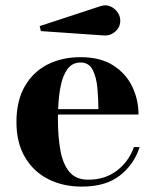

<svg xmlns="http://www.w3.org/2000/svg" viewBox="-20 -682 576 712"><path d="M361.1 -550.8 131.6 -566.7 127.2 -585.2 351.1 -658.7Q370.6 -665.8 387.7 -658.9Q404.8 -652.1 415.4 -637.3Q426 -622.6 426 -605.5Q426 -580.1 406.2 -563.8Q386.5 -547.6 361.1 -550.8ZM497.6 -136.7Q478.3 -74 425.7 -32Q373 10 283.2 10Q213.6 10 158.9 -17.7Q104.2 -45.4 72.6 -99Q41 -152.6 41 -230Q41 -307.4 71.4 -361Q101.8 -414.6 155.4 -442.3Q209 -470 278.8 -470Q352.3 -470 399.9 -439.5Q447.5 -408.9 470.6 -360.4Q493.7 -311.8 493.7 -257.3H195.1Q194.8 -248.8 194.8 -240Q194.8 -175.5 203.9 -124.9Q212.9 -74.2 237.2 -44.9Q261.5 -15.6 307.1 -15.6Q369.9 -15.6 413.9 -49.6Q458 -83.5 476.6 -136.7ZM278.8 -450.2Q248.8 -450.2 231.2 -427.1Q213.6 -404.1 205.4 -364.9Q197.3 -325.7 195.6 -277.3H345Q344.7 -315.9 341.1 -356Q337.4 -396 323.5 -423.1Q309.6 -450.2 278.8 -450.2Z"/></svg>

Font: Bodoni* 11
Style: Bold
Weight: 700
Version: Version 2.000; ttfautohint (v1.8.1)